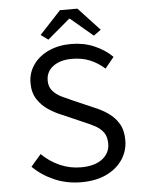

<svg xmlns="http://www.w3.org/2000/svg" viewBox="-58 -884 715 942"><g transform="rotate(-5 300.0 -413.0)"><path d="M305 12Q233 12 172 -14.5Q111 -41 67 -85L117 -143Q154 -106 203.5 -83.5Q253 -61 309 -61Q377 -61 414.5 -90Q452 -119 452 -165Q452 -200 436.5 -221Q421 -242 394.5 -256Q368 -270 334 -284L240 -325Q207 -338 174.5 -359Q142 -380 120 -413Q98 -446 98 -494Q98 -544 125.5 -583.5Q153 -623 201.5 -645.5Q250 -668 313 -668Q375 -668 427 -645.5Q479 -623 515 -587L471 -533Q439 -562 400 -578.5Q361 -595 310 -595Q253 -595 218 -569Q183 -543 183 -499Q183 -468 200.5 -448Q218 -428 245 -415Q272 -402 300 -390L392 -350Q433 -334 465.5 -311.5Q498 -289 517.5 -256.5Q537 -224 537 -175Q537 -123 509 -80.5Q481 -38 429 -13Q377 12 305 12ZM204 -699 168 -725 273 -838H359L464 -725L428 -699L318 -792H314Z"/></g></svg>

Font: SauceCodePro NFM
Style: Regular
Weight: 400
Monospace: yes
Designer: Paul D. Hunt, Teo Tuominen
Foundry: Adobe
Version: Version 2.042;hotconv 1.1.0;makeotfexe 2.6.0;Nerd Fonts 3.3.